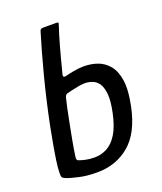

<svg xmlns="http://www.w3.org/2000/svg" viewBox="-133 -795 748 887"><g transform="rotate(-20 241.0 -351.0)"><path d="M192 6Q141 6 103 -3Q65 -12 54 -16Q40 -21 34 -25Q28 -29 27 -37Q26 -45 27 -59Q27 -77 32.5 -114.5Q38 -152 46 -195.5Q54 -239 61 -275Q84 -388 112.5 -498Q141 -608 169 -699Q171 -704 175 -706Q179 -708 185 -708H249Q260 -708 259.5 -704Q259 -700 256 -691Q250 -674 243 -650.5Q236 -627 228.5 -600.5Q221 -574 214.5 -549Q208 -524 203 -504.5Q198 -485 195 -474Q193 -465 197 -462.5Q201 -460 208 -462Q223 -466 249.5 -471Q276 -476 300 -476Q335 -476 366.5 -465Q398 -454 421 -426.5Q444 -399 451 -350.5Q458 -302 442 -226Q417 -105 351 -49.5Q285 6 192 6ZM205 -63Q237 -63 266 -78.5Q295 -94 317 -130Q339 -166 352 -228Q364 -284 360.5 -318Q357 -352 344.5 -370Q332 -388 313.5 -394.5Q295 -401 277 -401Q266 -401 248 -398Q230 -395 213.5 -391Q197 -387 189 -385Q184 -384 180.5 -381Q177 -378 174 -370Q169 -351 162.5 -320Q156 -289 148.5 -250.5Q141 -212 133.5 -172Q126 -132 121 -95Q120 -87 121.5 -83Q123 -79 127 -77Q140 -72 160 -67.5Q180 -63 205 -63Z"/></g></svg>

Font: Glory Thin Medium
Style: Italic
Weight: 500
Italic angle: -12°
Version: Version 1.011